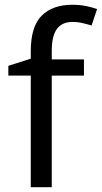

<svg xmlns="http://www.w3.org/2000/svg" viewBox="-20 -785 427 805"><path d="M332 -468H197V0H109V-468H15V-509L109 -539V-570Q109 -674 155 -719.5Q201 -765 283 -765Q315 -765 341.5 -759.5Q368 -754 387 -747L364 -678Q348 -683 327 -688Q306 -693 284 -693Q240 -693 218.5 -663.5Q197 -634 197 -571V-536H332Z"/></svg>

Font: Noto Sans Carian
Style: Regular
Weight: 400
Designer: Monotype Design Team
Foundry: Monotype Imaging Inc.
Version: Version 2.002; ttfautohint (v1.8.4.7-5d5b)